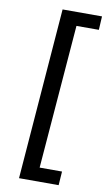

<svg xmlns="http://www.w3.org/2000/svg" viewBox="-98 -759 548 988"><g transform="rotate(10 176.0 -265.0)"><path d="M76 182 146 -712H352L348 -641H231L171 110H288L283 182Z"/></g></svg>

Font: Muli Medium
Style: Italic
Weight: 500
Italic angle: -4.541°
Designer: Vernon Adams
Foundry: Vernon Adams
Version: Version 2.100; ttfautohint (v1.8.1.43-b0c9)